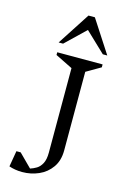

<svg xmlns="http://www.w3.org/2000/svg" viewBox="-127 -888 632 957"><g transform="rotate(15 189.5 -409.5)"><path d="M20 -1 34 -83H56L122 -17Q138 -22 154 -31.5Q170 -41 181 -61.5Q192 -82 192 -118V-554L103 -598V-612H337V-597L263 -554V-148Q263 -96 238 -60.5Q213 -25 173 -7.5Q133 10 88 10Q69 10 51.5 7Q34 4 20 -1ZM97 -661 206 -829H239L348 -661H325L222 -759L120 -661Z"/></g></svg>

Font: Ancizar Serif Light
Style: Regular
Weight: 300
Designer: Cesar Puertas, Viviana Monsalve, Julian Moncada, Julian Prieto, Jose Castro, Felipe Aragon, Mariel Hernandez, Sara Alarc
Version: Version 8.100